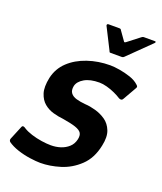

<svg xmlns="http://www.w3.org/2000/svg" viewBox="-133 -715 675 800"><g transform="rotate(20 204.5 -315.0)"><path d="M14 -106Q17 -115 22.5 -114Q28 -113 33 -109Q47 -100 69 -93Q91 -86 114.5 -82.5Q138 -79 156 -79Q179 -79 199 -85.5Q219 -92 234 -105.5Q249 -119 254 -141Q258 -159 251.5 -169.5Q245 -180 224.5 -187Q204 -194 166 -200Q145 -202 122 -208.5Q99 -215 81 -230Q63 -245 54.5 -271.5Q46 -298 55 -341Q65 -385 97 -415Q129 -445 176 -461Q223 -477 276 -477Q293 -477 317.5 -473Q342 -469 366 -461Q390 -453 405 -439Q411 -434 411 -430.5Q411 -427 407 -421L375 -365Q370 -354 357 -360Q345 -368 327.5 -376Q310 -384 291.5 -389Q273 -394 258 -394Q217 -394 192 -379.5Q167 -365 162 -344Q158 -324 166.5 -312.5Q175 -301 192.5 -296Q210 -291 233 -289Q254 -288 279 -281Q304 -274 325 -259.5Q346 -245 356.5 -218.5Q367 -192 358 -151Q346 -92 309.5 -57.5Q273 -23 227.5 -9Q182 5 140 5Q122 5 93.5 1Q65 -3 38 -12Q11 -21 -7 -34Q-13 -40 -10 -48ZM259 -526Q253 -526 253 -530L204 -627Q203 -630 204.5 -632.5Q206 -635 210 -635H259Q265 -635 266 -631L295 -590Q297 -585 304 -590L357 -631Q362 -635 366 -635H416Q420 -635 420 -632.5Q420 -630 417 -627L318 -530Q314 -526 309 -526Z"/></g></svg>

Font: Glory SemiBold
Style: Italic
Weight: 600
Italic angle: -12°
Designer: Robert Leuschke
Foundry: Robert Leuschke
Version: Version 1.011